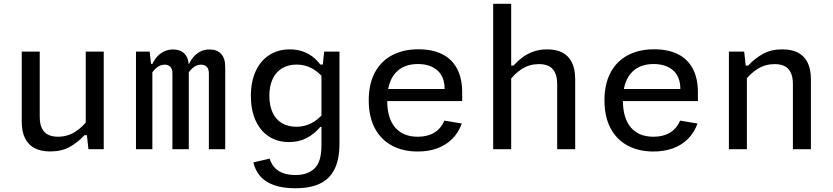

<svg xmlns="http://www.w3.org/2000/svg" viewBox="-20 -785 4380 1010"><path d="M431 -513.7H525.7V0H445.3L435.7 -86.7H431ZM189 -513.7V-171.3Q189 -131.7 201.5 -108.2Q214 -84.8 235.2 -75.3Q256.3 -65.8 284.5 -65.8Q334 -65.8 374.4 -90.9Q414.8 -116 448 -161.2V-73.7H424.3Q388 -34.7 345.5 -11.5Q303 11.7 243.7 11.7Q196.8 11.7 163.6 -4.9Q130.3 -21.5 112.3 -56.5Q94.3 -91.5 94.3 -146V-513.7Z M781.5 0H695.3V-513.7H767.3L777 -427H781.5ZM887 0V-397.8Q887 -423.5 875.5 -434.2Q864 -444.8 846.2 -444.8Q823 -444.8 804.6 -429.4Q786.2 -414 768.8 -387.7L755.5 -449.2H781.8Q792.5 -471.7 808.2 -488.7Q823.8 -505.7 844.8 -515.2Q865.7 -524.8 890.7 -524.8Q929.7 -524.8 951.4 -501.6Q973.2 -478.3 973.2 -432.2V0ZM1078.7 0V-397.8Q1078.7 -423.5 1067.2 -434.2Q1055.7 -444.8 1037.7 -444.8Q1014.5 -444.8 996.2 -429.5Q977.8 -414.2 960.7 -387.7L947.3 -449.2H974.8Q985.3 -471.8 1000.8 -488.8Q1016.2 -505.8 1036.8 -515.3Q1057.3 -524.8 1082.3 -524.8Q1121.3 -524.8 1143.1 -501.6Q1164.8 -478.3 1164.8 -432.2V0Z M1504.2 -525.3Q1540.3 -525.3 1570.5 -515.1Q1600.7 -504.8 1623.8 -487.2Q1647 -469.5 1664.7 -445.5H1686.8V-369Q1652.8 -409.8 1616.8 -427.6Q1580.7 -445.3 1541 -445.3Q1496 -445.3 1463.7 -425.8Q1431.3 -406.3 1414.2 -369.4Q1397 -332.5 1397 -280.7Q1397 -230.3 1413.5 -193.8Q1430 -157.3 1462.1 -137.8Q1494.2 -118.2 1539.7 -118.2Q1579.5 -118.2 1615.5 -135.7Q1651.5 -153.2 1686.8 -194V-117.7H1665.2Q1634.7 -80.7 1593.8 -59.2Q1553 -37.7 1500.2 -37.7Q1438.3 -37.7 1393 -68Q1347.7 -98.3 1323.7 -153.2Q1299.7 -208 1299.7 -280.7Q1299.7 -354.7 1324.8 -409.9Q1349.8 -465.2 1396.1 -495.2Q1442.3 -525.3 1504.2 -525.3ZM1533.8 205.3Q1465.8 205.3 1419.6 188.2Q1373.3 171 1347.8 140.6Q1322.3 110.2 1312.7 69.2L1398.3 49.5Q1412.7 93.7 1446.6 114.7Q1480.5 135.7 1533.8 135.7Q1598.8 135.7 1634.9 100.7Q1671 65.7 1671 -19.2V-422.8H1675.7L1685.3 -513.7H1765.7V-29.2Q1765.7 53.8 1739.3 105.8Q1713 157.7 1661.8 181.5Q1610.7 205.3 1533.8 205.3Z M2181 -525.7Q2254 -525.7 2305.6 -500.2Q2357.2 -474.8 2384.2 -424Q2411.3 -373.2 2411.3 -298.5V-253.3H1991.8V-316.7H2344.2L2319 -294.8V-315.5Q2319 -381.8 2280.6 -415Q2242.2 -448.2 2177.8 -448.2Q2101 -448.2 2058.8 -399.4Q2016.7 -350.7 2016.7 -257.3Q2016.7 -163 2058.7 -114.3Q2100.7 -65.7 2177.8 -65.7Q2228.2 -65.7 2263.7 -86.7Q2299.2 -107.7 2317.5 -150.5L2409.3 -135.2Q2391.8 -87.5 2359.1 -54.6Q2326.3 -21.7 2280.4 -4.8Q2234.5 12 2177.7 12Q2100.2 12 2042.1 -19Q1984 -50 1951.8 -110.4Q1919.7 -170.8 1919.7 -257.3Q1919.7 -342.8 1951.8 -403.2Q1984 -463.5 2042.9 -494.6Q2101.8 -525.7 2181 -525.7Z M2574.3 0V-765H2669V0ZM2911 0V-342.3Q2911 -382 2898.5 -405.4Q2886 -428.8 2864.8 -438.3Q2843.7 -447.8 2815.5 -447.8Q2766.3 -447.8 2726.2 -422.8Q2686.2 -397.7 2654 -352.5V-440H2680.8Q2704 -465.2 2728.8 -483.6Q2753.7 -502 2786.2 -513.7Q2818.8 -525.3 2859 -525.3Q2905.2 -525.3 2937.8 -508.8Q2970.3 -492.2 2988 -457.2Q3005.7 -422.2 3005.7 -367.7V0Z M3421 -525.7Q3494 -525.7 3545.6 -500.2Q3597.2 -474.8 3624.2 -424Q3651.3 -373.2 3651.3 -298.5V-253.3H3231.8V-316.7H3584.2L3559 -294.8V-315.5Q3559 -381.8 3520.6 -415Q3482.2 -448.2 3417.8 -448.2Q3341 -448.2 3298.8 -399.4Q3256.7 -350.7 3256.7 -257.3Q3256.7 -163 3298.7 -114.3Q3340.7 -65.7 3417.8 -65.7Q3468.2 -65.7 3503.7 -86.7Q3539.2 -107.7 3557.5 -150.5L3649.3 -135.2Q3631.8 -87.5 3599.1 -54.6Q3566.3 -21.7 3520.4 -4.8Q3474.5 12 3417.7 12Q3340.2 12 3282.1 -19Q3224 -50 3191.8 -110.4Q3159.7 -170.8 3159.7 -257.3Q3159.7 -342.8 3191.8 -403.2Q3224 -463.5 3282.9 -494.6Q3341.8 -525.7 3421 -525.7Z M3909 0H3814.3V-513.7H3894.7L3904.3 -427H3909ZM4151 0V-342.3Q4151 -382 4138.5 -405.4Q4126 -428.8 4104.8 -438.3Q4083.7 -447.8 4055.5 -447.8Q4006 -447.8 3965.6 -422.8Q3925.2 -397.7 3892 -352.5V-440H3915.7Q3952 -479 3994.5 -502.2Q4037 -525.3 4096.3 -525.3Q4143.2 -525.3 4176.4 -508.8Q4209.7 -492.2 4227.7 -457.2Q4245.7 -422.2 4245.7 -367.7V0Z"/></svg>

Font: Monaspace Neon Var ExtraLight
Style: Regular
Weight: 200
Designer: Riley Cran and the Lettermatic Team
Version: Version 1.200 (Monaspace Neon Var)